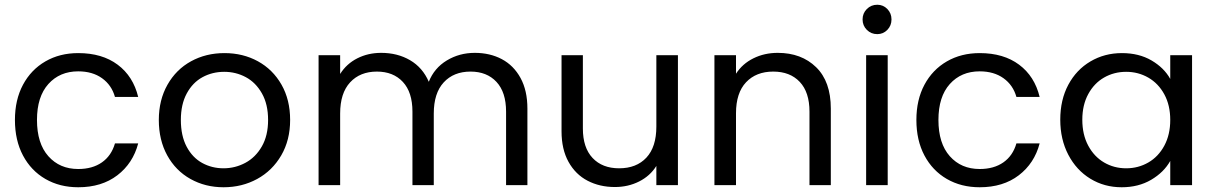

<svg xmlns="http://www.w3.org/2000/svg" viewBox="-20 -781 5126 810"><path d="M43 -275Q43 -360 77 -423.5Q111 -487 171.5 -522Q232 -557 310 -557Q411 -557 476.5 -508Q542 -459 563 -372H465Q451 -422 410.5 -451Q370 -480 310 -480Q232 -480 184 -426.5Q136 -373 136 -275Q136 -176 184 -122Q232 -68 310 -68Q370 -68 410 -96Q450 -124 465 -176H563Q541 -92 475 -41.5Q409 9 310 9Q232 9 171.5 -26Q111 -61 77 -125Q43 -189 43 -275Z M923 9Q846 9 783.5 -26Q721 -61 685.5 -125.5Q650 -190 650 -275Q650 -359 686.5 -423.5Q723 -488 786 -522.5Q849 -557 927 -557Q1005 -557 1068 -522.5Q1131 -488 1167.5 -424Q1204 -360 1204 -275Q1204 -190 1166.5 -125.5Q1129 -61 1065 -26Q1001 9 923 9ZM923 -71Q972 -71 1015 -94Q1058 -117 1084.5 -163Q1111 -209 1111 -275Q1111 -341 1085 -387Q1059 -433 1017 -455.5Q975 -478 926 -478Q876 -478 834.5 -455.5Q793 -433 768 -387Q743 -341 743 -275Q743 -208 767.5 -162Q792 -116 833 -93.5Q874 -71 923 -71Z M1983 -558Q2047 -558 2097 -531.5Q2147 -505 2176 -452Q2205 -399 2205 -323V0H2115V-310Q2115 -392 2074.5 -435.5Q2034 -479 1965 -479Q1894 -479 1852 -433.5Q1810 -388 1810 -302V0H1720V-310Q1720 -392 1679.5 -435.5Q1639 -479 1570 -479Q1499 -479 1457 -433.5Q1415 -388 1415 -302V0H1324V-548H1415V-469Q1442 -512 1487.5 -535Q1533 -558 1588 -558Q1657 -558 1710 -527Q1763 -496 1789 -436Q1812 -494 1865 -526Q1918 -558 1983 -558Z M2840 -548V0H2749V-81Q2723 -39 2676.5 -15.5Q2630 8 2574 8Q2510 8 2459 -18.5Q2408 -45 2378.5 -98Q2349 -151 2349 -227V-548H2439V-239Q2439 -158 2480 -114.5Q2521 -71 2592 -71Q2665 -71 2707 -116Q2749 -161 2749 -247V-548Z M3261 -558Q3361 -558 3423 -497.5Q3485 -437 3485 -323V0H3395V-310Q3395 -392 3354 -435.5Q3313 -479 3242 -479Q3170 -479 3127.5 -434Q3085 -389 3085 -303V0H2994V-548H3085V-470Q3112 -512 3158.5 -535Q3205 -558 3261 -558Z M3681 -637Q3655 -637 3637 -655Q3619 -673 3619 -699Q3619 -725 3637 -743Q3655 -761 3681 -761Q3706 -761 3723.5 -743Q3741 -725 3741 -699Q3741 -673 3723.5 -655Q3706 -637 3681 -637ZM3725 -548V0H3634V-548Z M3846 -275Q3846 -360 3880 -423.5Q3914 -487 3974.5 -522Q4035 -557 4113 -557Q4214 -557 4279.5 -508Q4345 -459 4366 -372H4268Q4254 -422 4213.5 -451Q4173 -480 4113 -480Q4035 -480 3987 -426.5Q3939 -373 3939 -275Q3939 -176 3987 -122Q4035 -68 4113 -68Q4173 -68 4213 -96Q4253 -124 4268 -176H4366Q4344 -92 4278 -41.5Q4212 9 4113 9Q4035 9 3974.5 -26Q3914 -61 3880 -125Q3846 -189 3846 -275Z M4453 -276Q4453 -360 4487 -423.5Q4521 -487 4580.5 -522Q4640 -557 4713 -557Q4785 -557 4838 -526Q4891 -495 4917 -448V-548H5009V0H4917V-102Q4890 -54 4836.5 -22.5Q4783 9 4712 9Q4639 9 4580 -27Q4521 -63 4487 -128Q4453 -193 4453 -276ZM4917 -275Q4917 -337 4892 -383Q4867 -429 4824.5 -453.5Q4782 -478 4731 -478Q4680 -478 4638 -454Q4596 -430 4571 -384Q4546 -338 4546 -276Q4546 -213 4571 -166.5Q4596 -120 4638 -95.5Q4680 -71 4731 -71Q4782 -71 4824.5 -95.5Q4867 -120 4892 -166.5Q4917 -213 4917 -275Z"/></svg>

Font: MSTAGE
Style: Regular
Weight: 400
Designer: Ninad Kale (Devanagari), Jonny Pinhorn (Latin)
Foundry: Indian Type Foundry
Version: 4.004